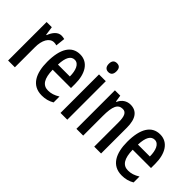

<svg xmlns="http://www.w3.org/2000/svg" viewBox="-23 -1319 1904 1904"><g transform="rotate(45 928.5 -367.5)"><path d="M265 -550C215 -550 178 -507 156 -448H150L137 -540H64V0H159V-280C158 -379 197 -450 260 -450C272 -450 286 -448 296 -444L307 -544C291 -548 278 -550 265 -550Z M527 -549C409 -549 347 -449 347 -266C347 -106 403 10 545 10C593 10 637 -1 677 -25V-108C634 -81 596 -69 554 -69C479 -69 443 -128 441 -248H698V-309C698 -447 640 -549 527 -549ZM527 -473C583 -473 609 -406 609 -321H442C446 -426 476 -473 527 -473Z M847 -745C811 -745 793 -724 793 -683C793 -643 813 -621 847 -621C882 -621 900 -643 900 -683C900 -723 884 -745 847 -745ZM894 -540H799V0H894Z M1233 -550C1182 -550 1137 -522 1114 -469H1108L1097 -540H1022V0H1117V-275C1117 -410 1142 -465 1208 -465C1255 -465 1272 -423 1272 -341V0H1368V-363C1368 -488 1320 -550 1233 -550Z M1649 -549C1531 -549 1469 -449 1469 -266C1469 -106 1525 10 1667 10C1715 10 1759 -1 1799 -25V-108C1756 -81 1718 -69 1676 -69C1601 -69 1565 -128 1563 -248H1820V-309C1820 -447 1762 -549 1649 -549ZM1649 -473C1705 -473 1731 -406 1731 -321H1564C1568 -426 1598 -473 1649 -473Z"/></g></svg>

Font: Noto Sans Gujarati ExtraCondensed Medium
Style: Regular
Weight: 500
Width: 2
Designer: Jelle Bosma - Monotype Design Team, Universal Thirst
Foundry: Monotype Imaging Inc.
Version: Version 2.106